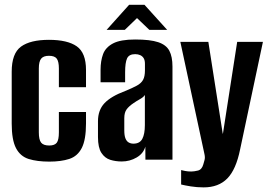

<svg xmlns="http://www.w3.org/2000/svg" viewBox="-20 -671 1125 807"><path d="M187.3 8.3Q135.9 8.3 100.5 -2.8Q65.2 -14 47.2 -48.5Q29.2 -83 29.2 -151.7V-369.7Q29.2 -446.5 68.3 -475.1Q107.5 -503.6 185.7 -503.6Q263.6 -503.6 302.5 -476.4Q341.5 -449.2 341.5 -376.8V-304.5H227.5V-383.3Q227.5 -412.1 218.7 -424.3Q209.9 -436.5 185.7 -436.5Q162.5 -436.5 152.8 -424.3Q143.2 -412.1 143.2 -383.3V-114.5Q143.2 -83.9 152.8 -71.6Q162.5 -59.4 187 -59.4Q209.9 -59.4 218.7 -71.3Q227.5 -83.2 227.5 -114.5V-200.3H341.5V-152.4Q341.5 -83.6 323.7 -49Q305.9 -14.3 271.3 -3Q236.8 8.3 187.3 8.3Z M491.7 7.7Q465.9 7.7 443.3 0.7Q420.6 -6.4 406.2 -28.5Q391.8 -50.6 391.8 -95V-161.4Q391.8 -208.3 419.3 -237.4Q446.9 -266.5 506.1 -288.4Q537.4 -301.3 555.4 -311.2Q573.4 -321 581.3 -335.3Q589.2 -349.5 589.2 -375.2V-402.4Q589.2 -417.7 583.9 -426.4Q578.5 -435.1 569.3 -439.2Q560.1 -443.4 548 -443.4Q522.4 -443.4 514.1 -425.6Q505.9 -407.9 505.9 -367.1V-325.1H402.7V-378Q402.7 -415 413.2 -443.5Q423.8 -472 455.1 -488.5Q486.4 -505 548 -505Q611.2 -505 644.9 -493.7Q678.6 -482.5 691.8 -457.6Q704.9 -432.7 704.9 -391.4V0H591.2L590.9 -54.7Q582.7 -25.6 554.2 -9Q525.6 7.7 491.7 7.7ZM540.7 -67.2Q567.6 -67.2 578.2 -87.5Q588.9 -107.7 588.9 -145.4V-271.9Q583 -262.5 568.9 -254.7Q554.7 -246.9 541.5 -237.7Q522.4 -225 512.4 -211.6Q502.4 -198.2 502.4 -174.1V-123Q502.4 -101.5 507.3 -89.2Q512.3 -76.9 521.1 -72.1Q529.8 -67.2 540.7 -67.2ZM428.2 -545.6 522.7 -650.8H587.3L682.5 -545.6H607.6L555.9 -595L504.7 -545.6Z M835.9 116.6Q807.6 116.6 781.9 112.4Q756.2 108.2 741.3 104.5V43.9Q747.4 45.6 758.6 47.7Q769.8 49.9 783.5 49.9Q796 49.9 812.3 45.8Q828.5 41.6 834.6 19.7Q837.2 11.4 839.8 1.2Q842.5 -9 839.5 -22.5L738 -495H855.7L916.2 -109.1H917L976.9 -495H1085.1L989.2 -42.9Q972.1 41.7 935.3 79.2Q898.5 116.6 835.9 116.6Z"/></svg>

Font: Alumni Sans Thin
Style: Regular
Weight: 100
Designer: Robert E. Leuschke
Foundry: Robert E. Leuschke
Version: Version 1.018